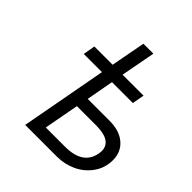

<svg xmlns="http://www.w3.org/2000/svg" viewBox="-201 -872 1006 1006"><g transform="rotate(45 301.5 -369.5)"><path d="M147 0 235.8 -480H101.1L112.8 -546.9H248L284.2 -738.8H357.9L321.8 -546.9H477.1L464.8 -480H310.1L282.2 -328.1H442.9Q518.1 -328.1 560.5 -291.5Q603 -254.9 603 -194.8Q603 -137.2 571 -92Q539.1 -46.9 489 -23.4Q439 0 381.8 0ZM232.9 -66.9H375Q505.9 -66.9 524.9 -164.1Q524.9 -165.5 526.4 -173.8Q527.8 -182.1 527.8 -186Q527.8 -261.2 411.1 -261.2H269Z"/></g></svg>

Font: Involve
Style: Italic
Weight: 400
Italic angle: -10.5°
Designer: Stefan Peev
Foundry: Context Ltd.
Version: Version 1.001